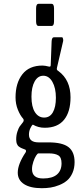

<svg xmlns="http://www.w3.org/2000/svg" viewBox="-20 -843 430 1013"><path d="M183.6 -706.1Q170.4 -706.1 170.4 -730.5V-798.3Q170.4 -822.8 183.6 -822.8H252Q265.1 -822.8 265.1 -798.3V-730.5Q265.1 -706.1 252 -706.1ZM274.9 -327.1Q274.9 -378.4 256.6 -410.9Q238.3 -443.4 208.5 -443.4Q179.7 -443.4 162.8 -413.3Q146 -383.3 146 -333Q146 -279.8 164.3 -251.2Q182.6 -222.7 212.9 -222.7Q243.2 -222.7 259 -250.5Q274.9 -278.3 274.9 -327.1ZM207.5 98.6Q255.9 98.6 280.3 77.9Q304.7 57.1 304.7 18.6Q304.7 -13.2 287.4 -23.4Q270 -33.7 238.3 -33.7H182.6Q178.2 -33.7 170.4 -21.7Q162.6 -9.8 155.8 10.5Q148.9 30.8 148.9 49.3Q148.9 98.6 207.5 98.6ZM200.7 149.9Q140.1 149.9 106.9 128.4Q73.7 106.9 73.7 67.9Q73.7 22.9 115.2 -39.1Q117.2 -41.5 117.2 -45.9Q117.2 -51.3 114.3 -53.2Q112.8 -53.7 106.2 -56.4Q99.6 -59.1 98.1 -59.6Q96.7 -60.1 91.3 -62.5Q85.9 -64.9 84.7 -66.2Q83.5 -67.4 79.3 -70.1Q75.2 -72.8 74.2 -75Q73.2 -77.1 70.8 -80.8Q68.4 -84.5 67.6 -88.1Q66.9 -91.8 66.2 -96.7Q65.4 -101.6 65.4 -106.9Q65.4 -129.9 71.8 -148.7Q78.1 -167.5 83.3 -175Q88.4 -182.6 101.6 -198.7Q105 -203.6 105 -208Q105 -213.4 102.1 -216.8Q86.4 -233.9 74.2 -264.2Q62 -294.4 62 -329.1Q62 -404.8 97.9 -450.9Q133.8 -497.1 204.1 -497.1Q216.8 -497.1 238.3 -491.7Q243.2 -490.7 245.1 -492.2Q247.1 -493.7 247.6 -499L252.4 -625Q252.9 -634.8 255.4 -639.6Q257.8 -644.5 260.3 -645.5Q262.7 -646.5 267.6 -646.5H307.1Q310.5 -646.5 312.5 -638.7Q314.5 -630.9 313 -625.5L280.8 -486.8Q278.8 -478.5 280.5 -475.1Q282.2 -471.7 288.6 -467.8Q352.1 -420.9 352.1 -329.6Q352.1 -252.9 317.9 -210.9Q283.7 -168.9 215.8 -168.9Q182.1 -168.9 153.3 -185.5Q146.5 -180.7 139.6 -165.3Q132.8 -149.9 132.8 -132.8Q132.8 -91.8 183.6 -91.8H235.8Q309.1 -91.8 341.3 -66.9Q373.5 -42 373.5 12.2Q373.5 44.4 362.3 69.6Q351.1 94.7 333.7 109.4Q316.4 124 292.7 133.5Q269 143.1 246.8 146.5Q224.6 149.9 200.7 149.9Z"/></svg>

Font: BenchNine
Style: Bold
Weight: 700
Version: Version 1 ; ttfautohint (v0.92.18-e454-dirty) -l 8 -r 50 -G 